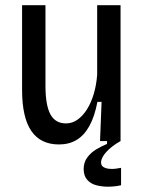

<svg xmlns="http://www.w3.org/2000/svg" viewBox="-20 -543 555 739"><path d="M207 13Q136 13 100.5 -39Q65 -91 65 -197V-523H155V-213Q155 -138 174 -103Q193 -68 234 -68Q258 -68 278.5 -82.5Q299 -97 315 -122.5Q331 -148 341 -182Q351 -216 354 -255V-523H444V-207V0H365L371 -151H355Q344 -94 324 -58Q304 -22 275 -4.5Q246 13 207 13ZM446 170Q425 175 400 175.5Q375 176 352.5 170.5Q330 165 316 149.5Q302 134 302 107Q302 82 316 63Q330 44 351 31.5Q372 19 392 11V-5H444V0Q410 19 389.5 41.5Q369 64 369 82Q369 94 377.5 99.5Q386 105 398.5 106.5Q411 108 424 106.5Q437 105 446 103Z"/></svg>

Font: Bricolage Grotesque SemiCondensed
Style: Regular
Weight: 400
Width: 4
Designer: Mathieu Triay
Foundry: Atelier Triay
Version: Version 1.001;gftools[0.9.33.dev8+g029e19f]